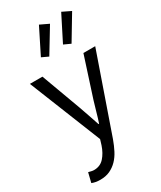

<svg xmlns="http://www.w3.org/2000/svg" viewBox="-239 -840 944 1128"><g transform="rotate(-30 233.5 -276.0)"><path d="M90 209Q73 209 59 206.5Q45 204 33 199L49 134Q57 136 67 138.5Q77 141 86 141Q128 141 154.5 111.5Q181 82 196 37L207 1L12 -486H97L196 -217Q207 -185 219.5 -149.5Q232 -114 243 -80H247Q258 -113 268 -149Q278 -185 288 -217L375 -486H455L272 40Q259 76 243 107Q227 138 205 160.5Q183 183 155 196Q127 209 90 209ZM191 -568 146 -589 232 -761 291 -733ZM342 -568 296 -589 383 -761 441 -733Z"/></g></svg>

Font: SourceSansPro
Style: Book
Weight: 400
Designer: Paul D. Hunt
Foundry: Adobe Systems Incorporated
Version: Version 2.021;PS 2.000;hotconv 1.0.86;makeotf.lib2.5.63406